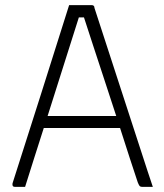

<svg xmlns="http://www.w3.org/2000/svg" viewBox="-20 -730 640 750"><path d="M78 0H40Q31 0 29.5 -4.5Q28 -9 29 -14Q85 -188 140 -362Q195 -536 250 -710H338Q349 -710 349 -699Q401 -539 453 -379.5Q505 -220 557 -60Q562 -45 567 -30Q572 -15 577 0H537Q528 0 525 -4Q522 -8 518 -18Q505 -57 487 -112Q469 -167 449 -230H151Q132 -171 113.5 -112.5Q95 -54 78 0ZM288 -662Q265 -590 233 -488.5Q201 -387 166 -277H434Q411 -347 388 -417.5Q365 -488 344 -551.5Q323 -615 308 -662Z"/></svg>

Font: Recursive Mn Lnr St Lt
Style: Regular
Weight: 300
Monospace: yes
Version: Version 1.079;hotconv 1.0.112;makeotfexe 2.5.65598; ttfautoh